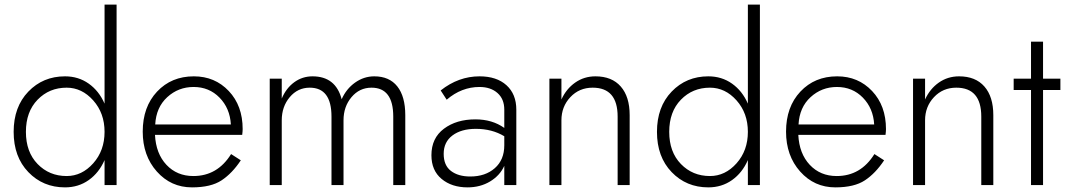

<svg xmlns="http://www.w3.org/2000/svg" viewBox="-20 -800 4613 830"><path d="M268 -39Q334 -39 383 -94Q432 -149 432 -230Q432 -311 383 -366Q334 -421 268 -421Q193 -421 142.5 -369Q92 -317 92 -230Q92 -143 142.5 -91Q193 -39 268 -39ZM261 -470Q319 -470 363.5 -438.5Q408 -407 432 -352V-780H484V0H432V-108Q408 -53 363.5 -21.5Q319 10 261 10Q166 10 102.5 -56Q39 -122 39 -230Q39 -338 102.5 -404Q166 -470 261 -470Z M597 -231Q597 -338 659 -404Q721 -470 818 -470Q909 -470 969 -406.5Q1029 -343 1029 -242Q1029 -233 1027 -217H650Q654 -136 699.5 -87.5Q745 -39 816 -39Q920 -39 979 -134L1021 -107Q984 -51 938 -20.5Q892 10 810 10Q719 10 658 -58.5Q597 -127 597 -231ZM978 -262Q974 -332 929 -378Q884 -424 817 -424Q751 -424 703 -380Q655 -336 651 -262Z M1732 -302V0H1680V-296Q1680 -421 1586 -421Q1534 -421 1499.5 -380Q1465 -339 1465 -280V0H1413V-296Q1413 -421 1319 -421Q1267 -421 1232.5 -380Q1198 -339 1198 -280V0H1146V-460H1198V-374Q1217 -419 1252 -444.5Q1287 -470 1331 -470Q1431 -470 1457 -371Q1477 -416 1515 -443Q1553 -470 1598 -470Q1663 -470 1697.5 -426.5Q1732 -383 1732 -302Z M1911 -369 1885 -409Q1962 -470 2053 -470Q2127 -470 2169.5 -431.5Q2212 -393 2212 -326V0H2160V-83Q2141 -41 2098.5 -15.5Q2056 10 2001 10Q1933 10 1889 -26.5Q1845 -63 1845 -129Q1845 -203 1899 -243.5Q1953 -284 2035 -284Q2108 -284 2160 -247V-326Q2160 -372 2130.5 -398Q2101 -424 2053 -424Q1975 -424 1911 -369ZM1898 -135Q1898 -85 1929.5 -61Q1961 -37 2013 -37Q2078 -37 2119 -73Q2160 -109 2160 -172V-211Q2107 -243 2037 -243Q1974 -243 1936 -214.5Q1898 -186 1898 -135Z M2650 -296Q2650 -421 2542 -421Q2484 -421 2445.5 -380Q2407 -339 2407 -280V0H2355V-460H2407V-370Q2428 -416 2466.5 -443Q2505 -470 2554 -470Q2625 -470 2663.5 -426Q2702 -382 2702 -302V0H2650Z M3049 -39Q3115 -39 3164 -94Q3213 -149 3213 -230Q3213 -311 3164 -366Q3115 -421 3049 -421Q2974 -421 2923.5 -369Q2873 -317 2873 -230Q2873 -143 2923.5 -91Q2974 -39 3049 -39ZM3042 -470Q3100 -470 3144.5 -438.5Q3189 -407 3213 -352V-780H3265V0H3213V-108Q3189 -53 3144.5 -21.5Q3100 10 3042 10Q2947 10 2883.5 -56Q2820 -122 2820 -230Q2820 -338 2883.5 -404Q2947 -470 3042 -470Z M3378 -231Q3378 -338 3440 -404Q3502 -470 3599 -470Q3690 -470 3750 -406.5Q3810 -343 3810 -242Q3810 -233 3808 -217H3431Q3435 -136 3480.5 -87.5Q3526 -39 3597 -39Q3701 -39 3760 -134L3802 -107Q3765 -51 3719 -20.5Q3673 10 3591 10Q3500 10 3439 -58.5Q3378 -127 3378 -231ZM3759 -262Q3755 -332 3710 -378Q3665 -424 3598 -424Q3532 -424 3484 -380Q3436 -336 3432 -262Z M4222 -296Q4222 -421 4114 -421Q4056 -421 4017.5 -380Q3979 -339 3979 -280V0H3927V-460H3979V-370Q4000 -416 4038.5 -443Q4077 -470 4126 -470Q4197 -470 4235.5 -426Q4274 -382 4274 -302V0H4222Z M4437 -620H4489V-460H4564V-411H4489V0H4437V-411H4362V-460H4437Z"/></svg>

Font: Renner* Light
Style: Light
Weight: 300
Version: Version 003.000 ; ttfautohint (v0.97) -l 8 -r 50 -G 200 -x 1